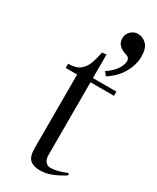

<svg xmlns="http://www.w3.org/2000/svg" viewBox="-196 -805 710 871"><g transform="rotate(30 159.5 -369.5)"><path d="M176 -596V-473H299V-451H176V-70Q176 -48 186 -36Q196 -24 212 -24Q232 -24 252 -29.5Q272 -35 297 -45L299 -34Q271 -16 240 -3Q209 10 175 10Q142 10 124 -6Q106 -22 106 -66V-451H46V-473Q86 -473 107 -489.5Q128 -506 138 -534Q148 -562 154 -594ZM223 -509 208 -528Q241 -550 256.5 -574Q272 -598 272 -617Q272 -636 249 -642Q230 -647 215.5 -660.5Q201 -674 201 -696Q201 -719 217 -734Q233 -749 253 -749Q279 -749 298.5 -730Q318 -711 318 -666Q318 -625 294.5 -582.5Q271 -540 223 -509Z"/></g></svg>

Font: Gilda Display
Style: Regular
Weight: 400
Designer: Eduardo Rodriguez Tunni
Foundry: Eduardo Rodriguez Tunni
Version: Version 1.002; ttfautohint (v1.8.4.7-5d5b);gftools[0.9.22]